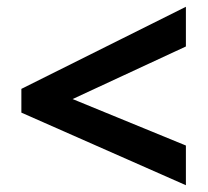

<svg xmlns="http://www.w3.org/2000/svg" viewBox="-20 -645 612 566"><path d="M43 -383 528 -625V-508L194 -353L528 -216V-99L43 -313Z"/></svg>

Font: BC Sans
Style: Bold
Weight: 700
Designer: Monotype Design Team
Province of B.C.
Foundry: Monotype Imaging Inc.
Version: Version 2.000;GOOG;noto-source:20170915:90ef993387c0